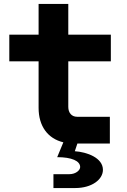

<svg xmlns="http://www.w3.org/2000/svg" viewBox="-20 -725 640 970"><path d="M250 225H360C444 225 500 182 500 133C500 72 419 43 358 39L371 0H535V-135H370C341 -135 325 -156 325 -185V-415H540V-550H325V-705H175V-550H27V-415H175V-180C175 -88 221 -25 300 -6L269 69C342 69 385 88 385 119C385 135 363 155 330 155H250Z"/></svg>

Font: JetBrains Mono ExtraBold
Style: Regular
Weight: 800
Monospace: yes
Designer: Philipp Nurullin, Konstantin Bulenkov
Foundry: JetBrains
Version: Version 2.305